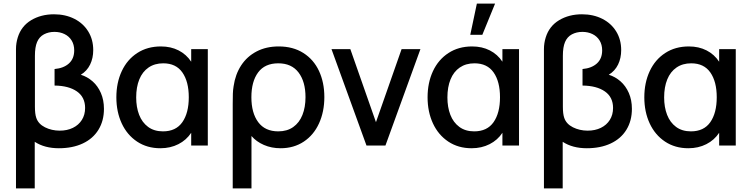

<svg xmlns="http://www.w3.org/2000/svg" viewBox="-20 -815 4210 1075"><path d="M69.5 -540Q69.5 -573.5 79.5 -605.5Q99 -668.5 154.2 -701.8Q209.5 -735 282.5 -735Q346 -735 396 -709.8Q446 -684.5 474 -639Q502 -593.5 502 -534.5Q502 -489.5 484.5 -453.5Q467 -417.5 432.5 -396.5Q468.5 -385.5 498 -359.8Q527.5 -334 544.8 -294.5Q562 -255 562 -205.5Q562 -138.5 531.2 -88.5Q500.5 -38.5 443.5 -11.8Q386.5 15 309.5 15Q229.5 15 174.5 -21V240H69.5ZM456.5 -210.5Q456.5 -271 410.8 -303Q365 -335 285.5 -336V-428.5Q336.5 -433 366 -459.8Q395.5 -486.5 395.5 -533Q395.5 -565 381 -588.5Q366.5 -612 341.2 -624.2Q316 -636.5 284.5 -636.5Q252.5 -636.5 226.2 -622.8Q200 -609 187.5 -579.5Q175.5 -551 175.5 -502.5V-218Q175.5 -177 183 -155.5Q194.5 -121 232 -102.2Q269.5 -83.5 314.5 -83.5Q356 -83.5 388.2 -99.2Q420.5 -115 438.5 -143.8Q456.5 -172.5 456.5 -210.5Z M1050.5 -540H1143.5V0H1050.5V-71.5Q1023.5 -30.5 978.8 -7.8Q934 15 878 15Q803.5 15 747.5 -22.2Q691.5 -59.5 661.5 -124.2Q631.5 -189 631.5 -270Q631.5 -352 661.8 -416.8Q692 -481.5 748.5 -518.2Q805 -555 881 -555Q936.5 -555 980 -532.8Q1023.5 -510.5 1050.5 -469.5ZM1037 -270.5Q1037 -358 1001.2 -409.2Q965.5 -460.5 894 -460.5Q846 -460.5 811.8 -437Q777.5 -413.5 760 -370.5Q742.5 -327.5 742.5 -269.5Q742.5 -215 759 -172.2Q775.5 -129.5 809.2 -104.5Q843 -79.5 892.5 -79.5Q965 -79.5 1001 -131Q1037 -182.5 1037 -270.5Z M1283 -233.5Q1283 -269 1283.8 -290.8Q1284.5 -312.5 1288 -332.5Q1297.5 -398.5 1330.2 -448.8Q1363 -499 1416.8 -527Q1470.5 -555 1540.5 -555Q1620.5 -555 1678.2 -518.5Q1736 -482 1766 -417.8Q1796 -353.5 1796 -271.5Q1796 -189.5 1766.2 -124.2Q1736.5 -59 1680.8 -22Q1625 15 1551 15Q1500 15 1457.5 -3.5Q1415 -22 1388 -53.5V240H1283ZM1690.5 -271Q1690.5 -358 1651.5 -409.2Q1612.5 -460.5 1538 -460.5Q1463 -460.5 1425.2 -409.5Q1387.5 -358.5 1387.5 -270.5Q1387.5 -182.5 1425.8 -131Q1464 -79.5 1538 -79.5Q1587.5 -79.5 1621.8 -103.8Q1656 -128 1673.2 -171.2Q1690.5 -214.5 1690.5 -271Z M2138 0H2032L1836 -540H1941.5L2085 -131L2228.5 -540H2334Z M2650 -795H2752L2680.5 -620H2613ZM2793 -540H2886V0H2793V-71.5Q2766 -30.5 2721.2 -7.8Q2676.5 15 2620.5 15Q2546 15 2490 -22.2Q2434 -59.5 2404 -124.2Q2374 -189 2374 -270Q2374 -352 2404.2 -416.8Q2434.5 -481.5 2491 -518.2Q2547.5 -555 2623.5 -555Q2679 -555 2722.5 -532.8Q2766 -510.5 2793 -469.5ZM2779.5 -270.5Q2779.5 -358 2743.8 -409.2Q2708 -460.5 2636.5 -460.5Q2588.5 -460.5 2554.2 -437Q2520 -413.5 2502.5 -370.5Q2485 -327.5 2485 -269.5Q2485 -215 2501.5 -172.2Q2518 -129.5 2551.8 -104.5Q2585.5 -79.5 2635 -79.5Q2707.5 -79.5 2743.5 -131Q2779.5 -182.5 2779.5 -270.5Z M3025.5 -540Q3025.5 -573.5 3035.5 -605.5Q3055 -668.5 3110.2 -701.8Q3165.5 -735 3238.5 -735Q3302 -735 3352 -709.8Q3402 -684.5 3430 -639Q3458 -593.5 3458 -534.5Q3458 -489.5 3440.5 -453.5Q3423 -417.5 3388.5 -396.5Q3424.5 -385.5 3454 -359.8Q3483.5 -334 3500.8 -294.5Q3518 -255 3518 -205.5Q3518 -138.5 3487.2 -88.5Q3456.5 -38.5 3399.5 -11.8Q3342.5 15 3265.5 15Q3185.5 15 3130.5 -21V240H3025.5ZM3412.5 -210.5Q3412.5 -271 3366.8 -303Q3321 -335 3241.5 -336V-428.5Q3292.5 -433 3322 -459.8Q3351.5 -486.5 3351.5 -533Q3351.5 -565 3337 -588.5Q3322.5 -612 3297.2 -624.2Q3272 -636.5 3240.5 -636.5Q3208.5 -636.5 3182.2 -622.8Q3156 -609 3143.5 -579.5Q3131.5 -551 3131.5 -502.5V-218Q3131.5 -177 3139 -155.5Q3150.5 -121 3188 -102.2Q3225.5 -83.5 3270.5 -83.5Q3312 -83.5 3344.2 -99.2Q3376.5 -115 3394.5 -143.8Q3412.5 -172.5 3412.5 -210.5Z M4006.5 -540H4099.5V0H4006.5V-71.5Q3979.5 -30.5 3934.8 -7.8Q3890 15 3834 15Q3759.5 15 3703.5 -22.2Q3647.5 -59.5 3617.5 -124.2Q3587.5 -189 3587.5 -270Q3587.5 -352 3617.8 -416.8Q3648 -481.5 3704.5 -518.2Q3761 -555 3837 -555Q3892.5 -555 3936 -532.8Q3979.5 -510.5 4006.5 -469.5ZM3993 -270.5Q3993 -358 3957.2 -409.2Q3921.5 -460.5 3850 -460.5Q3802 -460.5 3767.8 -437Q3733.5 -413.5 3716 -370.5Q3698.5 -327.5 3698.5 -269.5Q3698.5 -215 3715 -172.2Q3731.5 -129.5 3765.2 -104.5Q3799 -79.5 3848.5 -79.5Q3921 -79.5 3957 -131Q3993 -182.5 3993 -270.5Z"/></svg>

Font: Hauora SemiBold
Style: Regular
Weight: 600
Designer: Wayne Shih
Foundry: WCYS
Version: Version 1.001